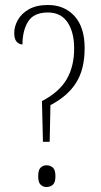

<svg xmlns="http://www.w3.org/2000/svg" viewBox="-20 -744 405 769"><path d="M152 -176 148 -339Q217 -375 247 -426.5Q277 -478 277 -550Q277 -615 250.5 -654.5Q224 -694 172 -694Q115 -694 92.5 -657.5Q70 -621 70 -566Q57 -566 47 -576.5Q37 -587 37 -612Q37 -638 51.5 -664Q66 -690 96 -707Q126 -724 172 -724Q238 -724 278.5 -679.5Q319 -635 319 -551Q319 -466 284.5 -412Q250 -358 182 -323L179 -176ZM166 5Q153 5 143 -4Q133 -13 133 -38Q133 -64 143 -73Q153 -82 166 -82Q181 -82 191.5 -73Q202 -64 202 -38Q202 -13 191.5 -4Q181 5 166 5Z"/></svg>

Font: Noto Serif Bengali ExtraCondensed ExtraLight
Style: Regular
Weight: 200
Width: 2
Designer: Juan Bruce, Universal Thirst, Indian Type Foundry and the Monotype Design Team.
Foundry: Monotype Imaging Inc.
Version: Version 2.003; ttfautohint (v1.8.4.7-5d5b)